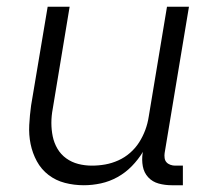

<svg xmlns="http://www.w3.org/2000/svg" viewBox="-20 -540 640 568"><path d="M228 8Q199 8 172 1Q145 -6 123.5 -22.5Q102 -39 89 -63Q76 -87 70.5 -114Q65 -141 66.5 -170Q68 -199 72 -228L121 -520H186L136 -218Q132 -197 132 -176.5Q132 -156 136 -136.5Q140 -117 150 -100Q160 -83 176 -71.5Q192 -60 211.5 -55Q231 -50 252 -50Q272 -50 291.5 -53.5Q311 -57 330 -65.5Q349 -74 365 -88Q381 -102 392 -119.5Q403 -137 410 -156Q417 -175 420 -195L474 -520H539L467 -87Q466 -80 467 -72.5Q468 -65 472.5 -60Q477 -55 484 -52.5Q491 -50 498 -50H521V8H488Q468 8 449.5 3Q431 -2 418.5 -15.5Q406 -29 402.5 -48Q399 -67 402 -87L403 -91Q389 -68 370 -48.5Q351 -29 327.5 -16Q304 -3 278.5 2.5Q253 8 228 8Z"/></svg>

Font: Iosevka Light Extended
Style: Italic
Weight: 300
Width: 7
Italic angle: -9°
Monospace: yes
Designer: Belleve Invis
Foundry: Belleve Invis
Version: Version 32.5.0; ttfautohint (v1.8.4)